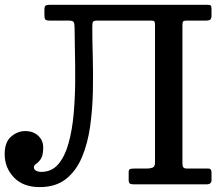

<svg xmlns="http://www.w3.org/2000/svg" viewBox="-24 -770 930 802"><path d="M-4.5 -126.5Q-4.5 -176 22.2 -199.2Q49 -222.5 81.5 -222.5Q114.5 -222.5 135.5 -203Q156.5 -183.5 156.5 -154.5Q156.5 -121 146.8 -106.5Q137 -92 127.2 -85.8Q117.5 -79.5 117.5 -71Q117.5 -62 126.8 -57Q136 -52 148.5 -52Q192.5 -52 220 -84.8Q247.5 -117.5 262.5 -172Q277.5 -226.5 283.5 -292.5Q289.5 -358.5 290 -426.5Q290.5 -494.5 289 -554.2Q287.5 -614 287.5 -654.5Q287.5 -672 283.5 -678Q279.5 -684 262.5 -684H185Q169.5 -684 165.5 -688.2Q161.5 -692.5 161.5 -708.5V-728.5Q161.5 -744 167 -747Q172.5 -750 186.5 -750H840.5Q853 -750 856.2 -747Q859.5 -744 859.5 -731.5V-705.5Q859.5 -692 854 -688Q848.5 -684 838.5 -684H758Q745.5 -684 741.8 -681Q738 -678 738 -665V-88Q738 -75.5 742 -70.8Q746 -66 757 -66H846.5Q859.5 -66 859.5 -50V-17.5Q859.5 0 838.5 0H534.5Q523 0 518.2 -3.5Q513.5 -7 513.5 -17.5V-51Q513.5 -60 518 -63Q522.5 -66 537 -66H590Q604 -66 613.8 -70Q623.5 -74 623.5 -91V-664.5Q623.5 -676 621.2 -680Q619 -684 606.5 -684H383.5Q367.5 -684 364.5 -679Q361.5 -674 361.5 -658Q361.5 -604 363.5 -534Q365.5 -464 364 -388.8Q362.5 -313.5 352.5 -242.2Q342.5 -171 318.5 -113.8Q294.5 -56.5 251.8 -22.5Q209 11.5 141.5 11.5Q72.5 11.5 34 -29Q-4.5 -69.5 -4.5 -126.5Z"/></svg>

Font: Besley* Medium
Style: Regular
Weight: 500
Designer: Owen Earl
Foundry: indestructible type*
Version: Version 3.000; ttfautohint (v1.8.3)